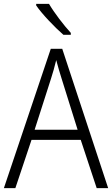

<svg xmlns="http://www.w3.org/2000/svg" viewBox="-20 -967 577 987"><path d="M232 -947H166V-939C195 -896 261 -827 306 -788H344V-798C308 -837 259 -901 232 -947ZM477 0H536L300 -716H241L0 0H59L142 -248H395ZM297 -562 379 -300H158L242 -562C251 -590 261 -624 269 -658C277 -627 289 -587 297 -562Z"/></svg>

Font: Noto Sans Telugu SemiCondensed Light
Style: Regular
Weight: 300
Width: 4
Designer: Jelle Bosma - Monotype Design Team
Foundry: Monotype Imaging Inc.
Version: Version 2.005